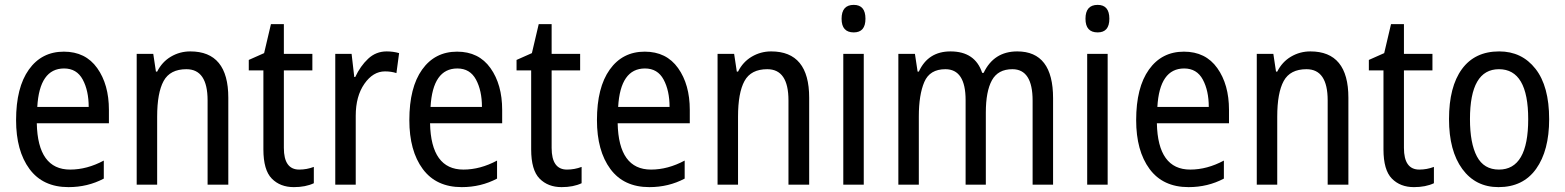

<svg xmlns="http://www.w3.org/2000/svg" viewBox="-20 -758 6424 788"><path d="M46 -265Q46 -139 101 -64.5Q156 10 261 10Q340 10 406 -25V-99Q337 -62 268 -62Q135 -62 131 -252H427V-307Q427 -411 379 -478.5Q331 -546 242 -546Q151 -546 98.5 -472.5Q46 -399 46 -265ZM344 -319H133Q142 -477 243 -477Q295 -477 319.5 -431.5Q344 -386 344 -319Z M625 -464H620L609 -537H541V0H625V-279Q625 -377 651.5 -425.5Q678 -474 745 -474Q832 -474 832 -346V0H917V-357Q917 -547 761 -547Q718 -547 681.5 -525.5Q645 -504 625 -464Z M1145 -151V-469H1262V-537H1145V-659H1092L1064 -540L1001 -512V-469H1061V-145Q1061 -60 1095.5 -25Q1130 10 1186 10Q1234 10 1268 -6V-73Q1239 -62 1208 -62Q1145 -62 1145 -151Z M1438 -442H1434L1423 -537H1356V0H1440V-283Q1440 -363 1475.5 -414Q1511 -465 1560 -465Q1586 -465 1607 -458L1618 -540Q1594 -547 1567 -547Q1523 -547 1491 -517Q1459 -487 1438 -442Z M1660 -265Q1660 -139 1715 -64.5Q1770 10 1875 10Q1954 10 2020 -25V-99Q1951 -62 1882 -62Q1749 -62 1745 -252H2041V-307Q2041 -411 1993 -478.5Q1945 -546 1856 -546Q1765 -546 1712.5 -472.5Q1660 -399 1660 -265ZM1958 -319H1747Q1756 -477 1857 -477Q1909 -477 1933.5 -431.5Q1958 -386 1958 -319Z M2244 -151V-469H2361V-537H2244V-659H2191L2163 -540L2100 -512V-469H2160V-145Q2160 -60 2194.5 -25Q2229 10 2285 10Q2333 10 2367 -6V-73Q2338 -62 2307 -62Q2244 -62 2244 -151Z M2430 -265Q2430 -139 2485 -64.5Q2540 10 2645 10Q2724 10 2790 -25V-99Q2721 -62 2652 -62Q2519 -62 2515 -252H2811V-307Q2811 -411 2763 -478.5Q2715 -546 2626 -546Q2535 -546 2482.5 -472.5Q2430 -399 2430 -265ZM2728 -319H2517Q2526 -477 2627 -477Q2679 -477 2703.5 -431.5Q2728 -386 2728 -319Z M3009 -464H3004L2993 -537H2925V0H3009V-279Q3009 -377 3035.5 -425.5Q3062 -474 3129 -474Q3216 -474 3216 -346V0H3301V-357Q3301 -547 3145 -547Q3102 -547 3065.5 -525.5Q3029 -504 3009 -464Z M3434 -681Q3434 -625 3484 -625Q3532 -625 3532 -681Q3532 -738 3484 -738Q3434 -738 3434 -681ZM3441 -537V0H3525V-537Z M4017 -459H4011Q3982 -547 3881 -547Q3789 -547 3751 -464H3746L3735 -537H3667V0H3751V-280Q3751 -369 3773.5 -421.5Q3796 -474 3860 -474Q3943 -474 3943 -347V0H4026V-296Q4026 -383 4051 -428.5Q4076 -474 4135 -474Q4218 -474 4218 -345V0H4302V-355Q4302 -547 4155 -547Q4059 -547 4017 -459Z M4435 -681Q4435 -625 4485 -625Q4533 -625 4533 -681Q4533 -738 4485 -738Q4435 -738 4435 -681ZM4442 -537V0H4526V-537Z M4643 -265Q4643 -139 4698 -64.5Q4753 10 4858 10Q4937 10 5003 -25V-99Q4934 -62 4865 -62Q4732 -62 4728 -252H5024V-307Q5024 -411 4976 -478.5Q4928 -546 4839 -546Q4748 -546 4695.5 -472.5Q4643 -399 4643 -265ZM4941 -319H4730Q4739 -477 4840 -477Q4892 -477 4916.5 -431.5Q4941 -386 4941 -319Z M5222 -464H5217L5206 -537H5138V0H5222V-279Q5222 -377 5248.5 -425.5Q5275 -474 5342 -474Q5429 -474 5429 -346V0H5514V-357Q5514 -547 5358 -547Q5315 -547 5278.5 -525.5Q5242 -504 5222 -464Z M5742 -151V-469H5859V-537H5742V-659H5689L5661 -540L5598 -512V-469H5658V-145Q5658 -60 5692.5 -25Q5727 10 5783 10Q5831 10 5865 -6V-73Q5836 -62 5805 -62Q5742 -62 5742 -151Z M6133 -547Q6033 -547 5980 -474.5Q5927 -402 5927 -269Q5927 -139 5981.5 -64.5Q6036 10 6130 10Q6231 10 6284.5 -65Q6338 -140 6338 -269Q6338 -404 6282 -475.5Q6226 -547 6133 -547ZM6132 -474Q6252 -474 6252 -269Q6252 -62 6132 -62Q6070 -62 6041.5 -116Q6013 -170 6013 -269Q6013 -474 6132 -474Z"/></svg>

Font: Noto Sans Display SemiCondensed
Style: Regular
Weight: 400
Width: 4
Designer: Monotype Design team
Foundry: Monotype Imaging Inc.
Version: 1.000